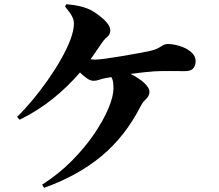

<svg xmlns="http://www.w3.org/2000/svg" viewBox="-20 -833 1040 912"><path d="M289.1 -801.8 294.9 -813Q330.1 -810.1 358.9 -803.5Q387.7 -796.9 413.1 -784.2Q432.6 -773.4 453.6 -757.3Q474.6 -741.2 489.3 -723.1Q503.9 -705.1 503.9 -688Q503.9 -669.4 489.3 -657.7Q474.6 -646 459 -622.1Q446.8 -604 434.8 -586.7Q422.9 -569.3 410.2 -551.8Q416 -551.3 421.1 -550.5Q426.3 -549.8 431.2 -549.8Q446.8 -549.8 481 -554.4Q515.1 -559.1 555.7 -565.9Q596.2 -572.8 632.1 -579.3Q668 -585.9 687 -589.8Q723.6 -597.7 742.4 -610.8Q761.2 -624 775.9 -624Q802.7 -624 833.7 -614.5Q864.7 -605 887 -586.7Q909.2 -568.4 909.2 -542Q909.2 -523.9 898.7 -509.5Q888.2 -495.1 858.9 -495.1Q827.6 -495.1 789.1 -495.6Q750.5 -496.1 711.9 -494.1Q689.5 -492.7 660.2 -489.3Q630.9 -485.8 600.1 -481.9Q639.6 -462.4 664.8 -439.2Q689.9 -416 689.9 -397.9Q689.9 -377.9 674.1 -363Q658.2 -348.1 648.9 -330.1Q574.7 -184.6 461.4 -90.8Q348.1 2.9 189 59.1L180.2 43.9Q257.8 -5.4 320.6 -68.6Q383.3 -131.8 427.5 -197Q471.7 -262.2 495.4 -319.1Q519 -376 519 -413.1Q519 -430.2 517.1 -443.6Q515.1 -457 508.8 -466.8L485.8 -462.9Q466.3 -459.5 451.9 -454.3Q437.5 -449.2 423.8 -449.2Q409.7 -449.2 392.3 -461.2Q375 -473.1 359.9 -488.8Q300.8 -419.9 229.7 -363Q158.7 -306.2 73.2 -264.2L61 -277.8Q96.2 -312 133.8 -356.9Q171.4 -401.9 206.5 -451.9Q241.7 -502 269.8 -551.5Q297.9 -601.1 314.5 -645Q331.1 -689 331.1 -721.2Q331.1 -738.8 322 -755.9Q313 -772.9 289.1 -801.8Z"/></svg>

Font: Source Han Serif JP Heavy
Style: Regular
Weight: 900
Designer: Ryoko NISHIZUKA  (kana & ideographs); Frank Grießhammer (Latin, Greek & Cyrillic); Wenlong ZHANG  (bopomofo); Sandoll Co
Foundry: Adobe Systems Incorporated
Version: Version 1.001;PS 1.001;hotconv 16.6.54;makeotf.lib2.5.65590